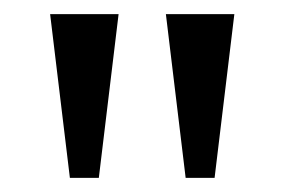

<svg xmlns="http://www.w3.org/2000/svg" viewBox="-20 -734 403 272"><path d="M79 -482 51 -714H148L120 -482ZM243 -482 215 -714H312L284 -482Z"/></svg>

Font: Noto Serif Armenian Condensed
Style: Regular
Weight: 400
Width: 3
Designer: Monotype Design Team
Foundry: Monotype Imaging Inc.
Version: Version 2.008; ttfautohint (v1.8.4.7-5d5b)